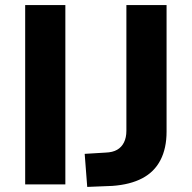

<svg xmlns="http://www.w3.org/2000/svg" viewBox="-20 -725 754 755"><path d="M79 0V-705H237V0ZM323 10 313 -120 396 -125Q423 -126 440.5 -136Q458 -146 467.5 -165Q477 -184 477 -211V-705H635V-207Q635 -142 611 -95.5Q587 -49 539.5 -24Q492 1 422 6Z"/></svg>

Font: Nunito Sans 10pt ExtraBold
Style: Regular
Weight: 800
Designer: Vernon Adams
Foundry: Vernon Adams
Version: Version 3.101;gftools[0.9.27]